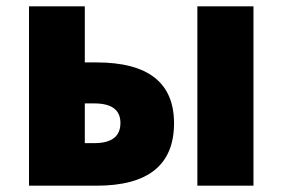

<svg xmlns="http://www.w3.org/2000/svg" viewBox="-20 -589 896 609"><path d="M72 -569H249V-391H286Q532 -391 532 -198Q532 0 286 0H72ZM279 -135Q362 -135 362 -199Q362 -261 279 -261H249V-135ZM606 -569H784V0H606Z"/></svg>

Font: KaiGen Gothic KR Heavy
Style: Heavy
Weight: 900
Designer: Ryoko NISHIZUKA  (kana & ideographs); Paul D. Hunt (Latin, Greek & Cyrillic); Wenlong ZHANG  (bopomofo); Sandoll Communi
Foundry: Adobe Systems Incorporated
Version: Version 1.002 March 28, 2018